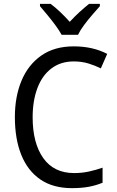

<svg xmlns="http://www.w3.org/2000/svg" viewBox="-20 -964 604 994"><path d="M362 -646Q294 -646 246 -609.5Q198 -573 173.5 -507.5Q149 -442 149 -357Q149 -223 204 -145.5Q259 -68 364 -68Q404 -68 440.5 -76Q477 -84 511 -96V-18Q477 -4 439.5 3Q402 10 352 10Q255 10 189.5 -34.5Q124 -79 90.5 -161.5Q57 -244 57 -358Q57 -464 91.5 -546.5Q126 -629 194 -676.5Q262 -724 362 -724Q460 -724 535 -685L502 -610Q472 -625 437.5 -635.5Q403 -646 362 -646ZM299 -784Q287 -806 267.5 -832.5Q248 -859 226.5 -885Q205 -911 187 -932V-944H242Q265 -927 291 -902.5Q317 -878 341 -851Q367 -879 391 -901Q415 -923 441 -944H497V-932Q480 -913 457.5 -887Q435 -861 415 -834Q395 -807 384 -784Z"/></svg>

Font: Noto Sans Thai SemCond
Style: Regular
Weight: 400
Width: 4
Designer: Monotype Design Team
Foundry: Monotype Imaging Inc.
Version: Version 2.002; ttfautohint (v1.8.4.7-5d5b)